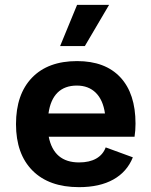

<svg xmlns="http://www.w3.org/2000/svg" viewBox="-20 -762 622 792"><path d="M535 -198H181Q202 -92 306 -92Q349 -92 377 -108Q405 -124 416 -154L528 -113Q504 -53 447.5 -21.5Q391 10 306 10Q182 10 114 -58.5Q46 -127 46 -250Q46 -373 112 -441.5Q178 -510 298 -510Q414 -510 476.5 -443Q539 -376 539 -252Q539 -224 535 -198ZM180 -294H413Q405 -350 375 -379.5Q345 -409 297 -409Q247 -409 217.5 -380Q188 -351 180 -294ZM430 -742 330 -572H228L298 -742Z"/></svg>

Font: Work Sans SemiBold
Style: Regular
Weight: 600
Designer: Wei Huang
Foundry: Wei Huang
Version: Version 1.500